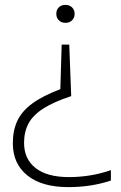

<svg xmlns="http://www.w3.org/2000/svg" viewBox="-20 -566 496 786"><path d="M248 -546Q264.5 -546 275 -535.8Q285.5 -525.5 285.5 -509.5Q285.5 -493 275 -482.8Q264.5 -472.5 248 -472.5Q231.5 -472.5 221 -482.8Q210.5 -493 210.5 -509.5Q210.5 -525.5 220.5 -535.8Q230.5 -546 248 -546ZM263.5 -383.5 271.5 -172.5Q198.5 -148.5 156.5 -121.2Q114.5 -94 96.5 -60Q78.5 -26 78.5 19Q78.5 85 125.8 122Q173 159 262 159Q305 159 347.8 152.2Q390.5 145.5 434 130.5V173Q354 200 260 200Q151 200 91.8 152Q32.5 104 32.5 20.5Q32.5 -31.5 50.8 -71Q69 -110.5 111.8 -142Q154.5 -173.5 227 -201L232.5 -383.5Z"/></svg>

Font: Encode Sans SemiExpanded SemiExpanded ExtraLight
Style: Regular
Weight: 200
Width: 6
Designer: Multiple Designers
Foundry: Impallari Type
Version: Version 3.000; ttfautohint (v1.8.3) -l 8 -r 50 -G 200 -x 14 